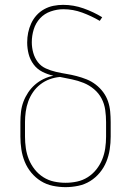

<svg xmlns="http://www.w3.org/2000/svg" viewBox="-20 -763 540 791"><path d="M250 8Q224 8 197.5 2.5Q171 -3 148.5 -17Q126 -31 109 -51.5Q92 -72 82 -96.5Q72 -121 68 -147.5Q64 -174 64 -200V-260Q64 -281 66.5 -302.5Q69 -324 76.5 -344Q84 -364 96 -382Q108 -400 124 -414Q140 -428 159.5 -437.5Q179 -447 200 -451Q177 -456 155 -467Q133 -478 118.5 -497.5Q104 -517 98 -540.5Q92 -564 92 -588Q92 -609 96 -628.5Q100 -648 108.5 -666.5Q117 -685 130.5 -700Q144 -715 162 -725Q180 -735 200 -739Q220 -743 240 -743Q283 -743 324 -728.5Q365 -714 401 -692L391 -677Q357 -697 319 -711Q281 -725 241 -725Q215 -725 189 -716Q163 -707 145 -687.5Q127 -668 119 -642Q111 -616 111 -589Q111 -567 117 -545.5Q123 -524 136 -507Q149 -490 169 -481Q189 -472 210.5 -467Q232 -462 253.5 -458.5Q275 -455 296 -449.5Q317 -444 337 -436Q357 -428 374.5 -414.5Q392 -401 405 -383.5Q418 -366 425 -345.5Q432 -325 434 -303Q436 -281 436 -260V-200Q436 -174 432 -147.5Q428 -121 418 -96.5Q408 -72 391 -51.5Q374 -31 351.5 -17Q329 -3 302.5 2.5Q276 8 250 8ZM250 -10Q274 -10 297.5 -15Q321 -20 341.5 -33Q362 -46 377 -65Q392 -84 401 -106Q410 -128 413.5 -152Q417 -176 417 -200V-260Q417 -285 413.5 -310Q410 -335 398.5 -357Q387 -379 367.5 -395.5Q348 -412 324.5 -421.5Q301 -431 276.5 -436Q252 -441 227 -446Q205 -444 184.5 -436.5Q164 -429 146.5 -415.5Q129 -402 116.5 -384Q104 -366 96.5 -345.5Q89 -325 86 -303Q83 -281 83 -260V-200Q83 -176 86.5 -152Q90 -128 99 -106Q108 -84 123 -65Q138 -46 158.5 -33Q179 -20 202.5 -15Q226 -10 250 -10Z"/></svg>

Font: Zed Mono Thin
Style: Regular
Weight: 100
Monospace: yes
Designer: Belleve Invis
Foundry: Belleve Invis
Version: Version 1.0.0; ttfautohint (v1.8.4)